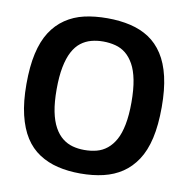

<svg xmlns="http://www.w3.org/2000/svg" viewBox="-80 -788 860 877"><g transform="rotate(10 349.5 -350.0)"><path d="M348 -99Q379 -99 405.5 -106Q432 -113 453.5 -130.5Q475 -148 490.5 -176Q506 -204 514.5 -247.5Q523 -291 523 -350Q523 -410 514.5 -453.5Q506 -497 490 -525.5Q474 -554 453 -571Q432 -588 405 -595Q378 -602 348 -602Q319 -602 293 -595Q267 -588 245.5 -571.5Q224 -555 208.5 -526Q193 -497 184.5 -453.5Q176 -410 176 -350Q176 -290 184.5 -247.5Q193 -205 209 -176Q225 -147 246.5 -130Q268 -113 293.5 -106Q319 -99 348 -99ZM349 10Q292 10 244 -1.5Q196 -13 157 -38.5Q118 -64 91.5 -105.5Q65 -147 50.5 -207.5Q36 -268 36 -350Q36 -432 49.5 -492Q63 -552 89.5 -593.5Q116 -635 155 -661.5Q194 -688 242 -699Q290 -710 349 -710Q407 -710 456 -698.5Q505 -687 543 -662Q581 -637 608 -595.5Q635 -554 649 -494Q663 -434 663 -353Q663 -269 649 -208Q635 -147 607.5 -105.5Q580 -64 542 -38.5Q504 -13 455.5 -1.5Q407 10 349 10Z"/></g></svg>

Font: Georama ExtraCondensed Thin SemiBold
Style: Regular
Weight: 600
Version: Version 1.001